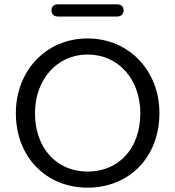

<svg xmlns="http://www.w3.org/2000/svg" viewBox="-20 -855 807 884"><path d="M383 9C574 9 714 -130 714 -335C714 -529 574 -678 383 -678C192 -678 53 -529 53 -334C53 -132 193 9 383 9ZM383 -65C242 -65 141 -172 141 -334C141 -488 242 -604 383 -604C526 -604 626 -489 626 -334C626 -169 525 -65 383 -65ZM247 -779H519C538 -779 549 -790 549 -807C549 -825 538 -835 519 -835H247C228 -835 217 -825 217 -807C217 -790 228 -779 247 -779Z"/></svg>

Font: SN Pro Book
Style: Regular
Weight: 350
Designer: Tobias Whetton
Foundry: Supernotes
Version: Version 1.003;Glyphs 3.3 (3324)